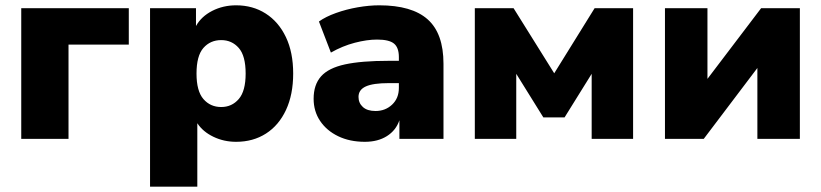

<svg xmlns="http://www.w3.org/2000/svg" viewBox="-20 -523 3092 723"><path d="M60 0V-492H465V-355H238V0Z M545 180V-492H718V-425Q738 -461 779 -482Q820 -503 869 -503Q932 -503 980.5 -472Q1029 -441 1056.5 -383.5Q1084 -326 1084 -246Q1084 -167 1057 -109Q1030 -51 981.5 -20Q933 11 869 11Q823 11 783.5 -8Q744 -27 723 -59V180ZM813 -120Q853 -120 879 -150Q905 -180 905 -246Q905 -313 879 -342.5Q853 -372 813 -372Q772 -372 746 -342.5Q720 -313 720 -246Q720 -180 746 -150Q772 -120 813 -120Z M1354 11Q1297 11 1253.5 -10Q1210 -31 1185.5 -67.5Q1161 -104 1161 -151Q1161 -204 1189 -235.5Q1217 -267 1279 -280.5Q1341 -294 1444 -294H1482V-308Q1482 -344 1463.5 -359Q1445 -374 1400 -374Q1362 -374 1316 -362Q1270 -350 1226 -325L1181 -442Q1206 -460 1245 -474Q1284 -488 1327 -495.5Q1370 -503 1408 -503Q1531 -503 1590.5 -450Q1650 -397 1650 -283V0H1484V-70Q1471 -32 1437 -10.5Q1403 11 1354 11ZM1394 -105Q1431 -105 1456.5 -129Q1482 -153 1482 -192V-210H1444Q1385 -210 1357.5 -197.5Q1330 -185 1330 -158Q1330 -135 1346.5 -120Q1363 -105 1394 -105Z M1768 0V-492H1914L2067 -247L2219 -492H2364V0H2208V-245L2106 -81H2026L1924 -245V0Z M2484 0V-492H2644V-226L2846 -492H2992V0H2832V-267L2630 0Z"/></svg>

Font: Nunito Sans Black
Style: Regular
Weight: 900
Designer: Vernon Adams
Foundry: Vernon Adams
Version: Version 3.006; ttfautohint (v1.8.3)